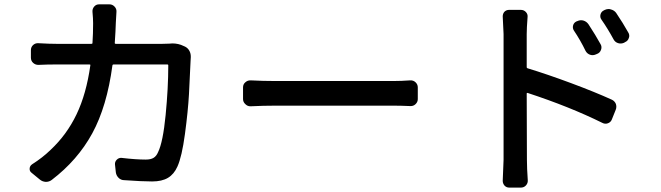

<svg xmlns="http://www.w3.org/2000/svg" viewBox="-20 -813 3040 883"><path d="M758.8 -612.3Q765.6 -613.3 772.5 -613.3Q800.8 -613.3 824.2 -601.6L831.1 -598.6Q844.7 -591.8 851.6 -578.1Q857.4 -566.4 857.4 -553.7Q857.4 -551.8 857.4 -548.8Q856.4 -540 856.4 -532.2Q853.5 -458 849.1 -379.9Q844.7 -301.8 830.6 -196.8Q816.4 -91.8 795.9 -46.9Q780.3 -11.7 752.4 4.9Q724.6 21.5 679.7 21.5Q633.8 21.5 551.8 15.6Q536.1 15.6 525.4 4.9Q514.6 -5.9 512.7 -20.5L508.8 -56.6Q507.8 -69.3 517.1 -78.6Q526.4 -87.9 539.1 -86.9Q605.5 -79.1 650.4 -79.1Q672.9 -79.1 686 -86.9Q699.2 -94.7 707 -113.3Q729.5 -159.2 741.7 -283.7Q753.9 -408.2 753.9 -512.7Q753.9 -516.6 750 -516.6H502Q498 -516.6 497.1 -512.7Q471.7 -323.2 404.3 -199.7Q336.9 -76.2 217.8 14.6Q206.1 23.4 191.4 23.4Q191.4 23.4 190.4 23.4Q174.8 22.5 163.1 12.7L125 -18.6Q116.2 -25.4 116.2 -36.1Q116.2 -49.8 127.9 -57.6Q175.8 -87.9 212.9 -124Q287.1 -193.4 332 -287.1Q377 -380.9 395.5 -512.7Q396.5 -516.6 391.6 -516.6H244.1Q197.3 -516.6 156.2 -514.6Q142.6 -514.6 132.3 -523.9Q122.1 -533.2 122.1 -547.9V-582Q122.1 -596.7 132.3 -606Q142.6 -615.2 156.2 -614.3Q208 -611.3 244.1 -611.3H400.4Q405.3 -611.3 405.3 -615.2Q408.2 -658.2 408.2 -706.1Q408.2 -727.5 405.3 -758.8Q404.3 -772.5 413.1 -782.7Q421.9 -793 435.5 -793H483.4Q497.1 -793 506.8 -782.7Q516.6 -772.5 515.6 -758.8Q513.7 -733.4 512.7 -709Q511.7 -671.9 507.8 -615.2Q507.8 -611.3 512.7 -611.3H723.6Q740.2 -611.3 758.8 -612.3Z M1132.8 -324.2Q1131.8 -324.2 1130.9 -324.2Q1118.2 -324.2 1108.4 -334Q1097.7 -343.8 1097.7 -357.4V-411.1Q1097.7 -425.8 1108.4 -434.6Q1118.2 -443.4 1130.9 -443.4Q1131.8 -443.4 1132.8 -443.4Q1190.4 -440.4 1246.1 -440.4H1789.1Q1825.2 -440.4 1866.2 -443.4Q1880.9 -444.3 1891.1 -434.6Q1901.4 -424.8 1901.4 -411.1V-357.4Q1901.4 -343.8 1891.1 -334Q1880.9 -324.2 1866.2 -325.2Q1821.3 -327.1 1790 -327.1H1246.1Q1190.4 -327.1 1132.8 -324.2Z M2869.1 -664.1Q2874 -657.2 2874 -648.4Q2874 -643.6 2872.1 -638.7Q2868.2 -625 2854.5 -619.1L2849.6 -616.2Q2835.9 -610.4 2822.3 -614.7Q2808.6 -619.1 2801.8 -631.8Q2775.4 -680.7 2746.1 -722.7Q2738.3 -733.4 2741.7 -746.6Q2745.1 -759.8 2757.8 -765.6L2761.7 -767.6Q2770.5 -771.5 2779.3 -771.5Q2784.2 -771.5 2790 -769.5Q2804.7 -765.6 2813.5 -753.9Q2845.7 -706.1 2869.1 -664.1ZM2742.2 -609.4Q2749 -597.7 2744.1 -584Q2739.3 -570.3 2726.6 -565.4L2719.7 -562.5Q2706.1 -556.6 2692.9 -561.5Q2679.7 -566.4 2672.9 -579.1Q2649.4 -627.9 2619.1 -672.9Q2612.3 -683.6 2615.7 -696.3Q2619.1 -709 2631.8 -714.8L2634.8 -715.8Q2649.4 -722.7 2663.6 -718.3Q2677.7 -713.9 2686.5 -701.2Q2719.7 -650.4 2742.2 -609.4ZM2402.3 -656.2V-503.9Q2402.3 -500 2406.2 -499Q2496.1 -471.7 2606.4 -430.7Q2716.8 -389.6 2793.9 -354.5Q2806.6 -348.6 2812.5 -335Q2814.5 -328.1 2814.5 -322.3Q2814.5 -314.5 2811.5 -307.6L2793.9 -263.7Q2789.1 -251 2775.9 -246.1Q2762.7 -241.2 2750 -248Q2599.6 -322.3 2406.2 -385.7Q2402.3 -386.7 2402.3 -382.8L2403.3 -78.1Q2403.3 -39.1 2407.2 15.6Q2408.2 29.3 2398.9 39.6Q2389.6 49.8 2375 49.8H2322.3Q2308.6 49.8 2299.8 40Q2292 30.3 2292 18.6L2295.9 -78.1V-656.2L2292 -737.3Q2292 -749 2298.8 -757.8Q2307.6 -767.6 2321.3 -767.6H2375Q2389.6 -767.6 2398.9 -757.3Q2408.2 -747.1 2406.2 -733.4Q2402.3 -683.6 2402.3 -656.2Z"/></svg>

Font: Gen Jyuu GothicL Medium
Style: Regular
Weight: 500
Designer: [Source Han Sans]
Ryoko NISHIZUKA  (kana & ideographs); Paul D. Hunt (Latin, Greek & Cyrillic); Wenlong ZHANG  (bopomofo
Version: Version 1.002.20150607